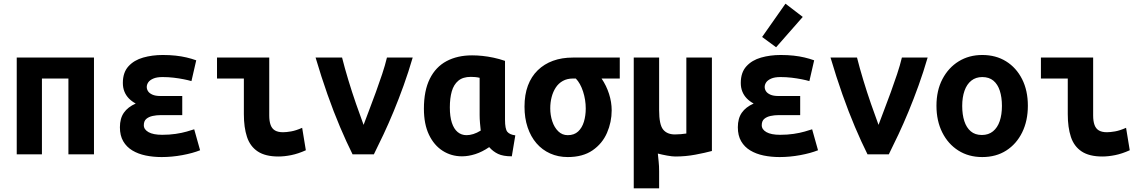

<svg xmlns="http://www.w3.org/2000/svg" viewBox="-20 -839 6200 1044"><path d="M71 0V-526H491V0H352V-412H208V0Z M859 15Q813 15 772 6.5Q731 -2 699.5 -21Q668 -40 650 -71Q632 -102 632 -147Q632 -195 653.5 -226Q675 -257 718 -276Q696 -288 680.5 -304Q665 -320 656.5 -341Q648 -362 648 -388Q648 -445 678.5 -478.5Q709 -512 758.5 -526Q808 -540 865 -540Q903 -540 935 -536.5Q967 -533 994.5 -526.5Q1022 -520 1047 -511L1021 -398Q1004 -403 979 -408Q954 -413 924.5 -416.5Q895 -420 864 -420Q832 -420 813 -411.5Q794 -403 786 -391Q778 -379 778 -366Q778 -354 785 -343Q792 -332 808.5 -324.5Q825 -317 852 -317H971V-213H853Q831 -213 810 -208.5Q789 -204 775.5 -192.5Q762 -181 762 -158Q762 -135 787.5 -120.5Q813 -106 862 -106Q901 -106 935 -111Q969 -116 995 -123.5Q1021 -131 1036 -136L1068 -22Q1028 -6 971.5 4.5Q915 15 859 15Z M1494 12Q1423 12 1381.5 -15.5Q1340 -43 1323 -94.5Q1306 -146 1306 -218V-412H1160V-526H1444V-211Q1444 -180 1451.5 -159.5Q1459 -139 1475.5 -129.5Q1492 -120 1519 -120Q1537 -120 1563 -124.5Q1589 -129 1623 -144L1643 -22Q1601 -3 1563.5 4.5Q1526 12 1494 12Z M1897 0Q1864 -66 1829 -148.5Q1794 -231 1760.5 -326Q1727 -421 1696 -526H1840Q1854 -470 1874 -404Q1894 -338 1916 -274.5Q1938 -211 1957 -160Q1971 -198 1988.5 -243.5Q2006 -289 2024 -338.5Q2042 -388 2058 -436Q2074 -484 2084 -526H2224Q2201 -447 2174.5 -373.5Q2148 -300 2120.5 -233.5Q2093 -167 2065.5 -108.5Q2038 -50 2013 0Z M2492 11Q2434 11 2387 -19Q2340 -49 2312.5 -106.5Q2285 -164 2285 -248Q2285 -346 2317 -410.5Q2349 -475 2408 -506.5Q2467 -538 2547 -538Q2574 -538 2603 -535Q2632 -532 2663 -525.5Q2694 -519 2726 -508V-188Q2726 -138 2738.5 -122.5Q2751 -107 2782 -103L2763 11Q2716 11 2688.5 -2Q2661 -15 2640 -39Q2602 -13 2564.5 -1Q2527 11 2492 11ZM2517 -104Q2534 -104 2553.5 -110Q2573 -116 2594 -129Q2592 -146 2590 -169.5Q2588 -193 2588 -213V-416Q2575 -419 2563 -420Q2551 -421 2540 -421Q2497 -421 2472 -400Q2447 -379 2436.5 -342Q2426 -305 2426 -255Q2426 -205 2437 -171.5Q2448 -138 2468.5 -121Q2489 -104 2517 -104Z M3067 15Q3015 15 2971.5 -4.5Q2928 -24 2897 -60Q2866 -96 2849 -146.5Q2832 -197 2832 -259Q2832 -324 2850.5 -373.5Q2869 -423 2904 -457Q2939 -491 2987 -508.5Q3035 -526 3095 -526H3350V-412H3251Q3277 -374 3291.5 -329Q3306 -284 3306 -239Q3306 -175 3280.5 -116.5Q3255 -58 3202 -21.5Q3149 15 3067 15ZM3067 -104Q3102 -104 3123.5 -124Q3145 -144 3155 -177Q3165 -210 3165 -249Q3165 -296 3150.5 -341Q3136 -386 3111 -412H3095Q3064 -412 3040.5 -399Q3017 -386 3002 -363Q2987 -340 2979.5 -311Q2972 -282 2972 -250Q2972 -213 2983 -179.5Q2994 -146 3015.5 -125Q3037 -104 3067 -104Z M3426 185V-526H3564V-240Q3564 -162 3585.5 -135Q3607 -108 3650 -108Q3666 -108 3682.5 -109.5Q3699 -111 3712 -113V-526H3851V-18Q3814 -8 3761 2Q3708 12 3652 12Q3635 12 3607.5 7Q3580 2 3557 -4Q3559 19 3561.5 41Q3564 63 3564 92V185Z M4219 15Q4173 15 4132 6.5Q4091 -2 4059.5 -21Q4028 -40 4010 -71Q3992 -102 3992 -147Q3992 -195 4013.5 -226Q4035 -257 4078 -276Q4056 -288 4040.5 -304Q4025 -320 4016.5 -341Q4008 -362 4008 -388Q4008 -445 4038.5 -478.5Q4069 -512 4118.5 -526Q4168 -540 4225 -540Q4263 -540 4295 -536.5Q4327 -533 4354.5 -526.5Q4382 -520 4407 -511L4381 -398Q4364 -403 4339 -408Q4314 -413 4284.5 -416.5Q4255 -420 4224 -420Q4192 -420 4173 -411.5Q4154 -403 4146 -391Q4138 -379 4138 -366Q4138 -354 4145 -343Q4152 -332 4168.5 -324.5Q4185 -317 4212 -317H4331V-213H4213Q4191 -213 4170 -208.5Q4149 -204 4135.5 -192.5Q4122 -181 4122 -158Q4122 -135 4147.5 -120.5Q4173 -106 4222 -106Q4261 -106 4295 -111Q4329 -116 4355 -123.5Q4381 -131 4396 -136L4428 -22Q4388 -6 4331.5 4.5Q4275 15 4219 15ZM4200 -582 4124 -638 4251 -819 4345 -747Z M4697 0Q4664 -66 4629 -148.5Q4594 -231 4560.5 -326Q4527 -421 4496 -526H4640Q4654 -470 4674 -404Q4694 -338 4716 -274.5Q4738 -211 4757 -160Q4771 -198 4788.5 -243.5Q4806 -289 4824 -338.5Q4842 -388 4858 -436Q4874 -484 4884 -526H5024Q5001 -447 4974.5 -373.5Q4948 -300 4920.5 -233.5Q4893 -167 4865.5 -108.5Q4838 -50 4813 0Z M5321 15Q5247 15 5191 -20.5Q5135 -56 5103.5 -119Q5072 -182 5072 -264Q5072 -347 5104.5 -409Q5137 -471 5193 -505.5Q5249 -540 5321 -540Q5395 -540 5450.5 -505.5Q5506 -471 5537.5 -409Q5569 -347 5569 -264Q5569 -182 5538 -119Q5507 -56 5451.5 -20.5Q5396 15 5321 15ZM5319 -105Q5355 -105 5379.5 -125Q5404 -145 5416 -180.5Q5428 -216 5428 -263Q5428 -310 5416.5 -345.5Q5405 -381 5381.5 -400.5Q5358 -420 5321 -420Q5286 -420 5261.5 -400.5Q5237 -381 5224.5 -345.5Q5212 -310 5212 -263Q5212 -216 5223.5 -180.5Q5235 -145 5258.5 -125Q5282 -105 5319 -105Z M5974 12Q5903 12 5861.5 -15.5Q5820 -43 5803 -94.5Q5786 -146 5786 -218V-412H5640V-526H5924V-211Q5924 -180 5931.5 -159.5Q5939 -139 5955.5 -129.5Q5972 -120 5999 -120Q6017 -120 6043 -124.5Q6069 -129 6103 -144L6123 -22Q6081 -3 6043.5 4.5Q6006 12 5974 12Z"/></svg>

Font: Ubuntu Sans Mono
Style: Bold
Weight: 700
Monospace: yes
Designer: Dalton Maag Ltd
Foundry: Dalton Maag Ltd
Version: Version 1.006